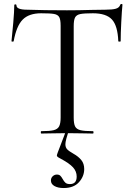

<svg xmlns="http://www.w3.org/2000/svg" viewBox="-20 -674 674 969"><path d="M49 -466Q49 -464 43.5 -464Q38 -464 38 -466Q42 -502 47 -560Q52 -618 52 -647Q52 -652 57.5 -652Q63 -652 63 -647Q63 -625 117 -625Q203 -622 318 -622Q377 -622 443 -624L511 -625Q547 -625 564.5 -630Q582 -635 587 -650Q588 -654 593 -654Q598 -654 598 -650Q595 -621 592 -562Q589 -503 589 -466Q589 -464 583 -464Q577 -464 577 -466Q574 -544 545 -575.5Q516 -607 449 -607Q404 -607 385 -603Q366 -599 359 -586Q352 -573 352 -542V-81Q352 -50 359 -36Q366 -22 386 -17Q406 -12 449 -12Q452 -12 452 -6Q452 0 449 0Q416 0 396 -1L318 -2L243 -1Q223 0 188 0Q186 0 186 -6Q186 -12 188 -12Q231 -12 251 -17Q271 -22 278.5 -36.5Q286 -51 286 -81V-544Q286 -575 279 -587.5Q272 -600 253 -603.5Q234 -607 188 -607Q126 -607 94.5 -575Q63 -543 49 -466ZM310 54Q310 70 319 79.5Q328 89 351 102Q376 116 390.5 134Q405 152 405 179Q405 216 378.5 245.5Q352 275 301 275Q273 275 255 265Q237 255 237 237Q237 224 246 215.5Q255 207 267 207Q278 207 284 212.5Q290 218 296 229Q303 242 310.5 248.5Q318 255 333 255Q367 255 367 217Q367 191 348.5 170.5Q330 150 281 124Q267 117 267 111Q267 107 272 94Q284 64 305 8L315 -19L328 -18Q320 6 315 25Q310 44 310 54Z"/></svg>

Font: Cormorant
Style: Regular
Weight: 400
Designer: Christian Thalmann (Catharsis Fonts)
Foundry: Catharsis Fonts
Version: Version 4.000